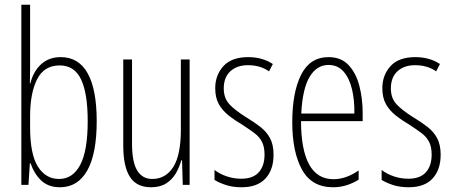

<svg xmlns="http://www.w3.org/2000/svg" viewBox="-20 -780 1912 810"><path d="M107 -494Q107 -477 106.5 -459.5Q106 -442 106 -428H108Q120 -478 153 -508.5Q186 -539 236 -539Q312 -539 350 -470.5Q388 -402 388 -269Q388 -131 348 -60.5Q308 10 233 10Q185 10 155 -17.5Q125 -45 109 -91H106L100 0H70V-760H107ZM232 -504Q166 -504 136.5 -445.5Q107 -387 107 -290V-243Q107 -129 140 -77Q173 -25 229 -25Q287 -25 318.5 -84.5Q350 -144 350 -269Q350 -386 322 -445Q294 -504 232 -504Z M780 -529V0H751L748 -104H745Q737 -75 722 -49Q707 -23 681.5 -6.5Q656 10 617 10Q556 10 528 -34Q500 -78 500 -165V-529H537V-174Q537 -96 559 -60.5Q581 -25 622 -25Q679 -25 711 -75.5Q743 -126 743 -233V-529Z M1134 -127Q1134 -64 1100 -27Q1066 10 999 10Q962 10 933 0.5Q904 -9 885 -21V-63Q907 -46 936.5 -36Q966 -26 998 -26Q1047 -26 1071.5 -53Q1096 -80 1096 -128Q1096 -160 1085.5 -181Q1075 -202 1054.5 -217.5Q1034 -233 1005 -252Q971 -272 944.5 -293Q918 -314 903 -341Q888 -368 888 -408Q888 -463 922.5 -501Q957 -539 1027 -539Q1087 -539 1131 -510L1115 -479Q1078 -505 1026 -505Q980 -505 952 -479.5Q924 -454 924 -407Q924 -366 947.5 -340.5Q971 -315 1019 -285Q1052 -265 1078 -245Q1104 -225 1119 -197.5Q1134 -170 1134 -127Z M1366 -539Q1419 -539 1450.5 -505.5Q1482 -472 1496 -418Q1510 -364 1510 -303V-269H1250Q1250 -149 1284 -86.5Q1318 -24 1387 -24Q1440 -24 1493 -61V-22Q1471 -8 1443.5 1Q1416 10 1385 10Q1295 10 1254 -64.5Q1213 -139 1213 -264Q1213 -391 1250.5 -465Q1288 -539 1366 -539ZM1366 -506Q1316 -506 1286 -455.5Q1256 -405 1251 -301H1475Q1476 -357 1465 -403.5Q1454 -450 1429.5 -478Q1405 -506 1366 -506Z M1839 -127Q1839 -64 1805 -27Q1771 10 1704 10Q1667 10 1638 0.5Q1609 -9 1590 -21V-63Q1612 -46 1641.5 -36Q1671 -26 1703 -26Q1752 -26 1776.5 -53Q1801 -80 1801 -128Q1801 -160 1790.5 -181Q1780 -202 1759.5 -217.5Q1739 -233 1710 -252Q1676 -272 1649.5 -293Q1623 -314 1608 -341Q1593 -368 1593 -408Q1593 -463 1627.5 -501Q1662 -539 1732 -539Q1792 -539 1836 -510L1820 -479Q1783 -505 1731 -505Q1685 -505 1657 -479.5Q1629 -454 1629 -407Q1629 -366 1652.5 -340.5Q1676 -315 1724 -285Q1757 -265 1783 -245Q1809 -225 1824 -197.5Q1839 -170 1839 -127Z"/></svg>

Font: Noto Sans Tamil ExtraCondensed ExtraLight
Style: Regular
Weight: 200
Width: 2
Designer: Jelle Bosma - Monotype Design Team
Foundry: Monotype Imaging Inc.
Version: Version 2.004; ttfautohint (v1.8.4.7-5d5b)